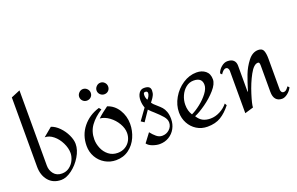

<svg xmlns="http://www.w3.org/2000/svg" viewBox="-107 -1367 2823 1825"><g transform="rotate(-20 1304.0 -455.0)"><path d="M254 12Q172 12 125.5 -43.5Q79 -99 79 -185V-886L170 -924V-163Q170 -115 199 -79Q228 -43 281 -43Q325 -43 357.5 -68Q390 -93 406.5 -129.5Q423 -166 423 -199Q423 -249 397 -302Q371 -355 329.5 -389Q288 -423 243 -423L332 -497Q375 -483 413.5 -443.5Q452 -404 475 -354.5Q498 -305 498 -264Q498 -203 459 -138Q420 -73 362.5 -30.5Q305 12 254 12Z M840 -488Q765 -440 722 -381Q679 -322 679 -242Q679 -197 698 -151.5Q717 -106 755 -76Q793 -46 846 -46Q889 -46 922.5 -66Q956 -86 974.5 -120Q993 -154 993 -195Q993 -242 964.5 -291Q936 -340 890 -374Q844 -408 796 -412Q816 -432 844 -454Q872 -476 901 -497Q970 -474 1010 -409.5Q1050 -345 1050 -266Q1050 -196 1021.5 -131.5Q993 -67 938 -26.5Q883 14 808 14Q748 14 697.5 -15.5Q647 -45 618 -96Q589 -147 589 -209Q589 -318 653.5 -398Q718 -478 822 -509ZM799 -671Q799 -646 782 -629.5Q765 -613 740 -613Q716 -613 699 -630Q682 -647 682 -671Q682 -694 699.5 -712Q717 -730 740 -730Q764 -730 781.5 -712.5Q799 -695 799 -671ZM975 -671Q975 -646 958.5 -629.5Q942 -613 917 -613Q893 -613 875.5 -630Q858 -647 858 -671Q858 -694 875.5 -712Q893 -730 917 -730Q941 -730 958 -712.5Q975 -695 975 -671Z M1354 -492Q1354 -465 1343.5 -444Q1333 -423 1321 -408Q1309 -393 1305 -387Q1317 -367 1350 -340Q1377 -317 1393 -299Q1409 -281 1420.5 -250.5Q1432 -220 1432 -176Q1432 -124 1408.5 -81Q1385 -38 1343.5 -13Q1302 12 1250 12Q1218 12 1180 -1.5Q1142 -15 1124 -40L1191 -129Q1215 -98 1241.5 -76Q1268 -54 1299 -54Q1342 -54 1372.5 -82.5Q1403 -111 1403 -151Q1403 -183 1376.5 -214.5Q1350 -246 1302 -289Q1296 -294 1279 -309.5Q1262 -325 1254 -335L1184 -232L1152 -253L1232 -364Q1218 -403 1218 -441Q1218 -484 1237 -512.5Q1256 -541 1289 -541Q1323 -541 1338.5 -529Q1354 -517 1354 -492ZM1269 -474Q1269 -456 1274 -443Q1279 -430 1281 -425Q1292 -432 1301.5 -450.5Q1311 -469 1311 -482Q1311 -491 1305.5 -496.5Q1300 -502 1289 -502Q1276 -502 1272.5 -495Q1269 -488 1269 -474Z M1934 -394Q1934 -348 1884.5 -291.5Q1835 -235 1768.5 -188Q1702 -141 1655 -122Q1680 -82 1712 -66.5Q1744 -51 1787 -51Q1835 -51 1882.5 -75.5Q1930 -100 1961 -139L1973 -118Q1924 -55 1869 -21.5Q1814 12 1734 12Q1673 12 1625 -18Q1577 -48 1550 -98.5Q1523 -149 1523 -208Q1523 -282 1563 -352Q1603 -422 1669 -465.5Q1735 -509 1808 -509Q1862 -509 1898 -480Q1934 -451 1934 -394ZM1604 -255Q1604 -193 1633 -149Q1675 -168 1724 -206.5Q1773 -245 1807 -290Q1841 -335 1841 -372Q1841 -446 1756 -446Q1712 -446 1677.5 -418Q1643 -390 1623.5 -346Q1604 -302 1604 -255Z M2497 -398V-367V-84Q2497 -73 2504 -61.5Q2511 -50 2524 -50Q2541 -50 2553 -61Q2565 -72 2577 -89L2592 -74Q2577 -42 2547 -18.5Q2517 5 2490 5Q2450 5 2428 -20Q2406 -45 2406 -96V-361Q2406 -376 2403 -386Q2400 -396 2388 -396Q2347 -396 2304 -317Q2261 -238 2230.5 -140.5Q2200 -43 2200 -12L2113 14V-414Q2113 -428 2105.5 -439.5Q2098 -451 2084 -451Q2060 -451 2032 -408L2017 -424Q2030 -460 2060 -484.5Q2090 -509 2120 -509Q2162 -509 2182.5 -489Q2203 -469 2203 -434V-171H2207Q2234 -260 2259 -326Q2284 -392 2329 -450.5Q2374 -509 2433 -509Q2473 -509 2485 -479.5Q2497 -450 2497 -398Z"/></g></svg>

Font: Amita
Style: Regular
Weight: 400
Designer: Eduardo Rodriguez Tunni, Modular Infotech, Brian J. Bonislawsky
Foundry: Eduardo Rodriguez Tunni, Modular Infotech, Brian J. Bonislawsky
Version: Version 1.004